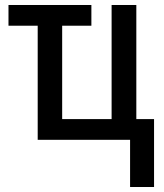

<svg xmlns="http://www.w3.org/2000/svg" viewBox="-20 -560 655 769"><path d="M501 189V0H131V-457H14V-540H346V-457H229V-83H427V-540H526V-83H597V189Z"/></svg>

Font: Noto Sans Condensed Medium
Style: Regular
Weight: 500
Width: 3
Designer: Monotype Design Team
Foundry: Monotype Imaging Inc.
Version: Version 2.013; ttfautohint (v1.8.4.7-5d5b)